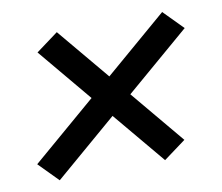

<svg xmlns="http://www.w3.org/2000/svg" viewBox="-60 -652 721 623"><g transform="rotate(-10 300.0 -340.0)"><path d="M89 -100 26 -164 237 -345 90 -521 163 -575 306 -404 511 -580 574 -516 363 -335 510 -159 437 -105 294 -276Z"/></g></svg>

Font: Iosevka Slab Medium Extended
Style: Italic
Weight: 500
Width: 7
Italic angle: -9°
Monospace: yes
Designer: Belleve Invis
Foundry: Belleve Invis
Version: Version 11.1.0; ttfautohint (v1.8.3)